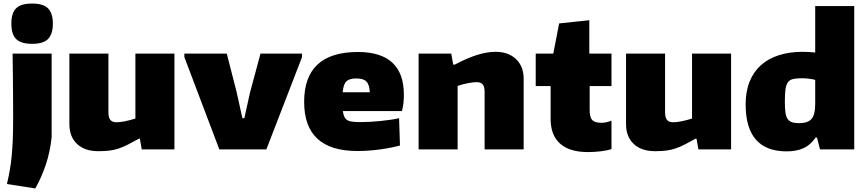

<svg xmlns="http://www.w3.org/2000/svg" viewBox="-20 -842 4887 1082"><path d="M161 -595Q98 -595 71 -622Q44 -649 44 -709Q44 -769 71 -795.5Q98 -822 161 -822Q225 -822 251.5 -794Q278 -766 278 -709Q278 -651 251.5 -623Q225 -595 161 -595ZM19 195Q29 153 35.5 115.5Q42 78 46 36Q50 -6 52 -56Q54 -106 54 -171Q54 -190 54 -229Q54 -268 53.5 -318.5Q53 -369 52.5 -426Q52 -483 51 -540H271V-69Q263 11 239 83.5Q215 156 179 220Z M535 10Q457 10 414 -31Q371 -72 371 -142V-540H591V-208Q591 -179 602 -166Q613 -153 637 -153Q657 -153 686 -159Q715 -165 743 -174V-540H963V0H779L768 -61H764Q728 -41 701.5 -27.5Q675 -14 650 -5.5Q625 3 598 6.5Q571 10 535 10Z M1019 -520V-540H1258L1314 -321L1346 -176H1357L1389 -321L1448 -540H1682V-520L1481 0H1216Z M1993 9Q1694 9 1694 -268Q1694 -549 1997 -549Q2256 -549 2256 -308Q2256 -282 2253.5 -260Q2251 -238 2245 -216H1912Q1915 -195 1921 -183Q1927 -171 1938 -164.5Q1949 -158 1967 -156Q1985 -154 2012 -154Q2036 -154 2065 -155.5Q2094 -157 2123.5 -160Q2153 -163 2180.5 -167Q2208 -171 2229 -176L2234 -22Q2182 -8 2118.5 0.5Q2055 9 1993 9ZM1987 -400Q1949 -400 1932 -383.5Q1915 -367 1911 -322H2064Q2062 -365 2045 -382.5Q2028 -400 1987 -400Z M2339 -540H2523L2534 -478H2543Q2615 -516 2670.5 -533Q2726 -550 2772 -550Q2845 -550 2888 -509Q2931 -468 2931 -398V0H2711V-325Q2711 -354 2700 -366.5Q2689 -379 2666 -379Q2645 -379 2615.5 -373Q2586 -367 2559 -358V0H2339Z M3293 15Q3190 15 3136.5 -32.5Q3083 -80 3083 -171V-357H2999V-540H3098L3131 -710L3301 -728V-540H3426V-357H3303V-223Q3303 -181 3317.5 -165.5Q3332 -150 3369 -150Q3396 -150 3426 -162V-2Q3403 6 3366.5 10.5Q3330 15 3293 15Z M3672 10Q3594 10 3551 -31Q3508 -72 3508 -142V-540H3728V-208Q3728 -179 3739 -166Q3750 -153 3774 -153Q3794 -153 3823 -159Q3852 -165 3880 -174V-540H4100V0H3916L3905 -61H3901Q3865 -41 3838.5 -27.5Q3812 -14 3787 -5.5Q3762 3 3735 6.5Q3708 10 3672 10Z M4413 11Q4182 11 4182 -254Q4182 -327 4204.5 -382.5Q4227 -438 4268.5 -475Q4310 -512 4369.5 -531Q4429 -550 4503 -550Q4521 -550 4538.5 -549Q4556 -548 4574 -546V-808H4794V0H4601L4584 -67H4576Q4549 -26 4509.5 -7.5Q4470 11 4413 11ZM4483 -148Q4532 -148 4553 -171.5Q4574 -195 4574 -256V-392Q4558 -396 4539 -398.5Q4520 -401 4497 -401Q4467 -401 4448.5 -396.5Q4430 -392 4420 -378Q4410 -364 4406.5 -338.5Q4403 -313 4403 -271Q4403 -234 4406 -210Q4409 -186 4418 -172.5Q4427 -159 4442.5 -153.5Q4458 -148 4483 -148Z"/></svg>

Font: Encode Sans Normal
Style: Black
Weight: 900
Designer: Pablo Impallari, Andres Torresi
Foundry: Pablo Impallari, Andres Torresi
Version: Version 1.000; ttfautohint (v1.00) -l 8 -r 50 -G 200 -x 14 -